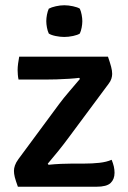

<svg xmlns="http://www.w3.org/2000/svg" viewBox="-20 -710 487 730"><path d="M204.5 -314Q221.5 -337 243.8 -362.8Q266 -388.5 284 -410L281 -414Q266 -412 242.8 -410.5Q219.5 -409 194.8 -408.2Q170 -407.5 150 -407.5H50.5Q48.5 -416.5 47.8 -426.2Q47 -436 47 -443.5Q47 -455 48.8 -468.5Q50.5 -482 53 -494.5H390.5Q398.5 -471.5 402.5 -456.2Q406.5 -441 406.5 -429Q406.5 -420.5 403.5 -410.8Q400.5 -401 393 -391.5L238.5 -183.5Q221.5 -160.5 200.8 -134.8Q180 -109 161.5 -87.5L164.5 -83.5Q188.5 -86 212.2 -87Q236 -88 254 -88H299Q331 -88 358 -91Q385 -94 404.5 -102.5Q410 -89 412.8 -77Q415.5 -65 415.5 -53Q415.5 -28.5 400.5 -14.2Q385.5 0 346.5 0H48Q39.5 -23.5 36.2 -36.5Q33 -49.5 33 -60.5Q33 -70 36.8 -81Q40.5 -92 50 -105ZM156 -629.5Q156 -641 158.5 -654Q161 -667 165.5 -677Q175.5 -682.5 192.2 -686.2Q209 -690 224.5 -690Q240 -690 257.5 -686.2Q275 -682.5 283.5 -677Q288 -667 290.5 -653.8Q293 -640.5 293 -629.5Q293 -618.5 290.5 -605.2Q288 -592 283.5 -582.5Q275.5 -577 257.8 -573.2Q240 -569.5 224.5 -569.5Q209 -569.5 191.8 -573Q174.5 -576.5 165.5 -582.5Q161 -592 158.5 -605.2Q156 -618.5 156 -629.5Z"/></svg>

Font: Signika Light Medium
Style: Regular
Weight: 500
Version: Version 2.003;gftools[0.9.32]